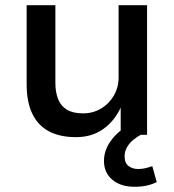

<svg xmlns="http://www.w3.org/2000/svg" viewBox="-20 -516 667 735"><path d="M271 9Q209 9 167 -13.5Q125 -36 103.5 -81Q82 -126 82 -194V-496H192V-198Q192 -163 202.5 -136.5Q213 -110 236.5 -96Q260 -82 298 -82Q336 -82 367 -100.5Q398 -119 416 -150.5Q434 -182 434 -219V-496H543V0H442V-106H443Q418 -52 374.5 -21.5Q331 9 271 9ZM495 199Q442 199 410 172Q378 145 378 100Q378 58 406.5 20Q435 -18 481 -40L519 0Q504 8 489.5 20Q475 32 466 48Q457 64 457 82Q457 108 472 119.5Q487 131 509 131Q523 131 536 128Q549 125 563 120L580 181Q562 190 541.5 194.5Q521 199 495 199Z"/></svg>

Font: Nunito Sans 8pt SemiBold
Style: Regular
Weight: 600
Version: Version 3.101;gftools[0.9.27]